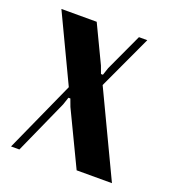

<svg xmlns="http://www.w3.org/2000/svg" viewBox="-99 -572 584 649"><g transform="rotate(20 193.5 -247.5)"><path d="M140 -495 204 -361 214 -334H221L230 -361L292 -495H322L232 -301L375 0H248L155 -194L145 -221H138L129 -194L42 0H12L127 -255L13 -495Z"/></g></svg>

Font: Moniqa Black Heading
Style: Regular
Weight: 900
Designer: Rajesh Rajput
Foundry: Rajesh Rajput
Version: Version 1.000